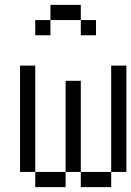

<svg xmlns="http://www.w3.org/2000/svg" viewBox="-20 -770 540 790"><path d="M375 -625V-687.5H312.5V-625ZM125 -62.5V0H250V-62.5ZM125 -62.5V-500H62.5V-62.5ZM250 -62.5H312.5V0H437.5V-62.5H312.5Q312.5 -62.5 312.5 -437.5H250Q250 -437.5 250 -62.5ZM437.5 -62.5H500V-500H437.5ZM187.5 -687.5H125V-625H187.5ZM187.5 -687.5H312.5V-750H187.5Z"/></svg>

Font: BFUnifontExMono
Style: Regular
Weight: 500
Version: Version 15.0.06